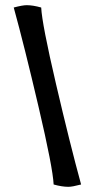

<svg xmlns="http://www.w3.org/2000/svg" viewBox="-20 -634 366 741"><path d="M187 78Q184 14 129 -221Q74 -456 33 -605Q67 -614 83 -614Q107 -614 139 -605Q142 -542 196 -310.5Q250 -79 293 78Q259 87 244 87Q219 87 187 78Z"/></svg>

Font: Mirza
Style: Bold
Weight: 700
Designer: Arabic design by Kourosh Beigpour, Latin design by Eduardo Tunni, engineering by Lasse Fister
Version: Version 1.0010g